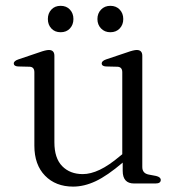

<svg xmlns="http://www.w3.org/2000/svg" viewBox="-20 -646 628 676"><path d="M101 -133V-391.5Q101 -410 85 -411L43.5 -412Q28.5 -413 28.5 -422.5Q28.5 -431.5 45 -437L117.5 -461.5Q141 -470 152 -470Q171.5 -470 171.5 -449.5V-145Q171.5 -89 199 -61Q226.5 -33 271.5 -33Q299 -33 331.2 -48.2Q363.5 -63.5 402.5 -96.5L410.5 -103V-391.5Q410.5 -410 394 -411L353 -412Q338 -413 338 -422.5Q338 -431.5 354 -437L427 -461.5Q450.5 -470 461.5 -470Q481 -470 481 -449.5V-58Q481 -36 503 -31.5L529.5 -26.5Q546 -22.5 546 -12.5Q546 0 527.5 0H452Q412 0 412 -44.5V-73.5Q358 -27.5 317.2 -8.2Q276.5 11 237.5 11Q176 11 138.5 -27.5Q101 -66 101 -133ZM193.5 -532.5Q173 -532.5 160.8 -545.8Q148.5 -559 148.5 -579Q148.5 -599 160.8 -612.2Q173 -625.5 193.5 -625.5Q214 -625.5 226.2 -612.2Q238.5 -599 238.5 -579Q238.5 -559 226.2 -545.8Q214 -532.5 193.5 -532.5ZM368.5 -532.5Q348.5 -532.5 335.8 -545.8Q323 -559 323 -579Q323 -599 335.8 -612.2Q348.5 -625.5 368.5 -625.5Q389 -625.5 401.5 -612.2Q414 -599 414 -579Q414 -559 401.5 -545.8Q389 -532.5 368.5 -532.5Z"/></svg>

Font: Fraunces 9pt S000 Light
Style: Regular
Weight: 300
Version: Version 1.000; ttfautohint (v1.8.3)